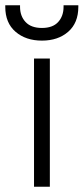

<svg xmlns="http://www.w3.org/2000/svg" viewBox="-41 -708 317 728"><path d="M88 0V-486H148V0ZM118 -554Q57 -554 18 -587.5Q-21 -621 -21 -682V-688H35V-682Q35 -647 56 -624.5Q77 -602 118 -602Q159 -602 179.5 -624.5Q200 -647 200 -682V-688H256V-682Q256 -621 217.5 -587.5Q179 -554 118 -554Z"/></svg>

Font: Space Grotesk Light Light
Style: Regular
Weight: 300
Version: Version 2.000